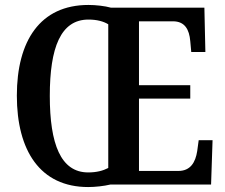

<svg xmlns="http://www.w3.org/2000/svg" viewBox="-20 -745 908 775"><path d="M336 10C364 10 400 6 425 0H832L838 -179H782L776 -135C769 -90 749 -55 700 -55H541V-347H748V-401H541V-659H678C726 -659 744 -626 748 -579L752 -535H809L805 -714H428C403 -721 366 -725 337 -725C142 -725 48 -580 48 -359C48 -137 142 10 336 10ZM336 -49C225 -49 181 -164 181 -358C181 -553 225 -666 337 -666C371 -666 397 -659 417 -647V-67C396 -56 370 -49 336 -49Z"/></svg>

Font: Noto Serif Georgian Condensed SemiBold
Style: Regular
Weight: 600
Width: 3
Designer: Monotype Design Team, Akaki Razmadze
Foundry: Google LLC
Version: Version 2.003